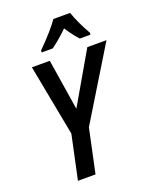

<svg xmlns="http://www.w3.org/2000/svg" viewBox="-169 -1028 891 1120"><g transform="rotate(-20 276.5 -468.0)"><path d="M174 -272 90 -714H201L251 -398L434 -714H553L283 -272L225 0H116ZM174 -788Q266 -880 304 -936H408Q418 -905 438 -862.5Q458 -820 477 -788L476 -776H410Q376 -813 344 -863Q288 -809 242 -776H173Z"/></g></svg>

Font: Noto Sans UI NarrowMedium
Style: Italic
Weight: 500
Width: 4
Italic angle: -12°
Designer: Monotype Design Team
Foundry: Monotype Imaging Inc.
Version: Version 1.001